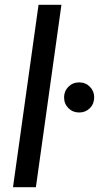

<svg xmlns="http://www.w3.org/2000/svg" viewBox="-20 -777 433 797"><path d="M34 0 140 -757H235L129 0ZM309 -310Q282 -310 264 -328Q246 -346 246 -373Q246 -399 264 -417Q282 -435 309 -435Q335 -435 353 -417Q371 -399 371 -373Q371 -346 353 -328Q335 -310 309 -310Z"/></svg>

Font: Plus Jakarta Sans Medium
Style: Italic
Weight: 500
Italic angle: -8°
Designer: Gumpita Rahayu
Foundry: Tokotype
Version: Version 2.071; ttfautohint (v1.8.4.7-5d5b);gftools[0.9.29]